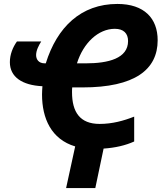

<svg xmlns="http://www.w3.org/2000/svg" viewBox="-20 -745 819 973"><path d="M195 -308C194 -293 193 -279 193 -266C193 -145 240 -39 361 -3L315 208H463L505 8C564 4 616 -8 660 -28V-154C607 -133 549 -117 485 -117C385 -117 345 -177 345 -278C345 -289 345 -294 346 -302H398C663 -302 779 -392 779 -541C779 -652 711 -725 575 -725C390 -725 269 -607 212 -424H207C175 -424 163 -445 163 -466C163 -490 177 -516 189 -535H66C45 -506 30 -469 30 -430C30 -355 92 -313 195 -308ZM562 -599C606 -599 629 -576 629 -537C629 -449 529 -424 415 -424H370C402 -527 478 -599 562 -599Z"/></svg>

Font: BC Sans
Style: Bold Italic
Weight: 700
Italic angle: -12°
Designer: Monotype Design Team
Province of B.C.
Foundry: Monotype Imaging Inc.
Version: Version 2.000;GOOG;noto-source:20170915:90ef993387c0